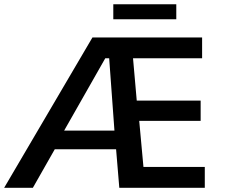

<svg xmlns="http://www.w3.org/2000/svg" viewBox="-29 -888 1102 908"><path d="M804.7 -796.9V-867.7H506.8V-796.9ZM468.8 -612.3H487.3L512.2 -270.5H274.4ZM126.5 0 230 -182.1H520L535.2 0H939.5V-98.6H649.4L629.4 -316.4H919.9V-412.1H617.7L600.1 -612.3H926.8V-710.9H408.2L-9.3 0Z"/></svg>

Font: Ride SemiBold
Style: Regular
Weight: 600
Version: Version 3.000